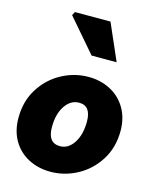

<svg xmlns="http://www.w3.org/2000/svg" viewBox="-132 -992 886 1095"><g transform="rotate(15 310.5 -445.0)"><path d="M17 -238Q17 -336 64 -410.5Q111 -485 186 -525.5Q261 -566 344 -566Q416 -566 474 -535.5Q532 -505 565.5 -448Q599 -391 599 -315Q599 -217 552 -142.5Q505 -68 430 -27.5Q355 13 272 13Q199 13 141 -17.5Q83 -48 50 -104.5Q17 -161 17 -238ZM400 -317Q400 -410 330 -410Q280 -410 247.5 -361.5Q215 -313 215 -236Q215 -142 287 -142Q336 -142 368 -191Q400 -240 400 -317ZM161 -882 172 -903H382L476 -688H328Z"/></g></svg>

Font: Nebula Sans Black
Style: Regular
Weight: 900
Italic angle: -9°
Designer: Paul D. Hunt for Adobe (as Source Sans)
Foundry: Nebula Entertainment & Broadcasting LLC
Version: Version 1.010